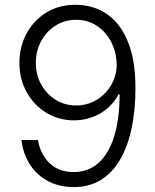

<svg xmlns="http://www.w3.org/2000/svg" viewBox="-20 -757 635 787"><path d="M282.7 9.8Q223.1 9.8 177.2 -14.4Q131.3 -38.6 103 -82.3Q74.7 -126 67.9 -183.1H135.7Q145 -126 182.6 -88.9Q220.2 -51.8 281.7 -51.8Q342.3 -51.8 384 -89.4Q425.8 -127 448 -198Q470.2 -269 470.2 -370.1H465.8Q449.7 -338.4 421.9 -314.2Q394 -290 358.6 -276.9Q323.2 -263.7 283.2 -263.7Q221.7 -263.7 170.9 -294.2Q120.1 -324.7 89.8 -378.2Q59.6 -431.6 59.6 -499.5Q59.6 -565.4 88.9 -619.6Q118.2 -673.8 170.7 -706.1Q223.1 -738.3 293 -737.3Q340.3 -737.3 384 -718.5Q427.7 -699.7 461.7 -659.2Q495.6 -618.7 515.4 -553.7Q535.2 -488.8 535.2 -395Q535.2 -306.6 519.8 -232.7Q504.4 -158.7 473.1 -104.2Q441.9 -49.8 394.3 -20Q346.7 9.8 282.7 9.8ZM292.5 -324.7Q328.6 -324.7 359.9 -339.1Q391.1 -353.5 414.1 -378.7Q437 -403.8 448.7 -436.3Q460.4 -468.8 458 -504.4Q453.6 -554.2 431.4 -592.8Q409.2 -631.3 373.3 -653.6Q337.4 -675.8 292.5 -675.8Q245.1 -675.8 207.8 -652.1Q170.4 -628.4 148.7 -588.6Q127 -548.8 127 -500Q127 -450.7 148.7 -411.1Q170.4 -371.6 207.8 -348.1Q245.1 -324.7 292.5 -324.7Z"/></svg>

Font: Inter 17pt Light
Style: Regular
Weight: 300
Version: Version 4.001;git-66647c0bb